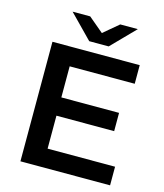

<svg xmlns="http://www.w3.org/2000/svg" viewBox="-129 -990 928 1086"><g transform="rotate(15 335.0 -447.0)"><path d="M619 -109V0H94V-700H605V-591H224V-409H562V-302H224V-109ZM542 -894 408 -757H294L160 -894H263L351 -820L439 -894Z"/></g></svg>

Font: CMG Sans SemiBold
Style: Regular
Weight: 600
Designer: Julieta Ulanovsky
Foundry: Julieta Ulanovsky
Version: Version 7.200